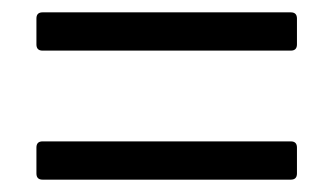

<svg xmlns="http://www.w3.org/2000/svg" viewBox="-20 -472 540 311"><path d="M39 -400V-442Q39 -452 49 -452H451Q461 -452 461 -442V-400Q461 -390 451 -390H49Q39 -390 39 -400ZM39 -191V-233Q39 -243 49 -243H451Q461 -243 461 -233V-191Q461 -181 451 -181H49Q39 -181 39 -191Z"/></svg>

Font: Amber EN
Style: Regular
Weight: 400
Designer: Jeremy Tribby
Foundry: Tribby Type Co.
Version: Version 1.403 November 24, 2021